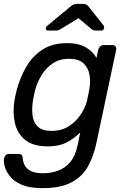

<svg xmlns="http://www.w3.org/2000/svg" viewBox="-39 -753 654 993"><path d="M180 220Q114 220 73.5 202.5Q33 185 12.5 159Q-8 133 -14.5 107.5Q-21 82 -18 67Q-16 57 -9.5 50Q-3 43 6 43H58Q66 43 71.5 47Q77 51 78 64Q79 79 86.5 97.5Q94 116 116.5 129.5Q139 143 183 143Q224 143 260.5 130Q297 117 323.5 86Q350 55 362 0L376 -68Q345 -37 306 -16.5Q267 4 209 4Q132 4 91 -29.5Q50 -63 38 -117.5Q26 -172 36 -235Q39 -250 41.5 -262.5Q44 -275 48 -290Q65 -352 96.5 -407Q128 -462 180 -496Q232 -530 308 -530Q367 -530 405 -508Q443 -486 460 -453L469 -496Q472 -506 479.5 -513Q487 -520 498 -520H543Q553 -520 558.5 -513Q564 -506 562 -496L459 -11Q445 56 415.5 108.5Q386 161 330 190.5Q274 220 180 220ZM229 -76Q278 -76 315 -99Q352 -122 376 -157Q400 -192 410 -228Q413 -242 417.5 -262.5Q422 -283 424 -297Q430 -333 423.5 -368Q417 -403 392.5 -426Q368 -449 318 -449Q271 -449 236 -426.5Q201 -404 178 -367.5Q155 -331 143 -289Q140 -275 137 -262.5Q134 -250 132 -236Q125 -194 129 -157.5Q133 -121 156 -98.5Q179 -76 229 -76ZM209 -595Q197 -595 198 -606Q198 -614 207 -621L324 -718Q336 -728 344 -730.5Q352 -733 360 -733H390Q399 -733 405.5 -730.5Q412 -728 420 -718L496 -622Q501 -615 499 -607Q497 -595 484 -595H456Q444 -595 435 -602L367 -659L274 -602Q268 -599 263 -597Q258 -595 251 -595Z"/></svg>

Font: Lubike
Style: Italic
Weight: 400
Italic angle: -12°
Foundry: Honoka55
Version: Version 1.000;July 22, 2022;FontCreator 14.0.0.2862 64-bit